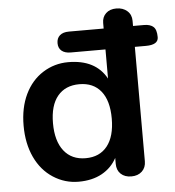

<svg xmlns="http://www.w3.org/2000/svg" viewBox="-52 -758 740 814"><g transform="rotate(-5 318.5 -351.0)"><path d="M380.6 -129.9Q413.1 -170.9 413.1 -247.1Q413.1 -323.2 380.6 -363.5Q348.1 -403.8 288.6 -403.8Q229 -403.8 196 -364Q163.1 -324.2 163.1 -248.5Q163.1 -172.9 196 -130.9Q229 -88.9 288.6 -88.9Q348.1 -88.9 380.6 -129.9ZM584 -541H537.1V-54.2Q537.1 -27.3 520 -11.2Q502.9 4.9 474.9 4.9Q446.8 4.9 429.9 -11Q413.1 -26.9 413.1 -54.2V-79.1Q391.1 -38.1 349.6 -15.1Q308.1 7.8 250 7.8Q191.9 7.8 142.3 -24.2Q92.8 -56.2 65.4 -114.5Q38.1 -172.9 38.1 -249Q38.1 -325.2 65.4 -382.1Q92.8 -439 141.8 -470Q190.9 -501 249.5 -501Q366.2 -501 412.1 -417V-541H264.2Q239.3 -541 225.6 -552.5Q211.9 -564 211.9 -585Q211.9 -606 225.3 -617.9Q238.8 -629.9 264.2 -629.9H412.1V-653.8Q412.1 -678.7 428.5 -694.3Q444.8 -710 472.9 -710Q501 -710 519 -694.1Q537.1 -678.2 537.1 -651.9V-629.9H584Q609.9 -629.9 623.5 -617.9Q637.2 -606 637.2 -573.5Q637.2 -541 584 -541Z"/></g></svg>

Font: Nunito-Bold
Style: Bold
Weight: 700
Designer: Vernon Adams
Foundry: newtypography
Version: Version 3.000